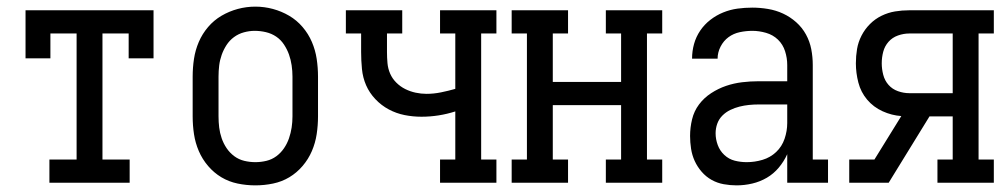

<svg xmlns="http://www.w3.org/2000/svg" viewBox="-20 -551 3040 579"><path d="M129 0V-70H211V-450H132V-375H57V-520H443V-375H368V-450H289V-70H371V0Z M750 8Q723 8 696.5 2.5Q670 -3 647.5 -16.5Q625 -30 607.5 -50.5Q590 -71 579.5 -95.5Q569 -120 565 -146.5Q561 -173 561 -200V-320Q561 -347 565 -373.5Q569 -400 579.5 -424.5Q590 -449 607.5 -469.5Q625 -490 648 -503.5Q671 -517 697 -524Q723 -531 750 -531Q777 -531 803 -524Q829 -517 852 -503.5Q875 -490 892.5 -469.5Q910 -449 920.5 -424.5Q931 -400 935 -373.5Q939 -347 939 -320V-200Q939 -173 935 -146.5Q931 -120 920.5 -95.5Q910 -71 892.5 -50.5Q875 -30 852.5 -16.5Q830 -3 803.5 2.5Q777 8 750 8ZM750 -62Q767 -62 783.5 -66Q800 -70 813.5 -80Q827 -90 836.5 -104Q846 -118 851.5 -134Q857 -150 859.5 -166.5Q862 -183 862 -200V-320Q862 -337 859.5 -354Q857 -371 851.5 -386.5Q846 -402 836.5 -416.5Q827 -431 813 -440.5Q799 -450 782 -454Q765 -458 748 -458Q732 -458 715.5 -453.5Q699 -449 685.5 -439Q672 -429 663 -415Q654 -401 648.5 -385.5Q643 -370 641 -353.5Q639 -337 639 -320V-200Q639 -183 641 -166.5Q643 -150 648.5 -134Q654 -118 663.5 -104Q673 -90 686.5 -80Q700 -70 716.5 -66Q733 -62 750 -62Z M1307 0V-70H1353V-215Q1328 -207 1302.5 -203Q1277 -199 1251 -199Q1225 -199 1200 -204Q1175 -209 1152.5 -221Q1130 -233 1112 -252Q1094 -271 1084 -294Q1074 -317 1071.5 -343Q1069 -369 1069 -394V-450H1023V-520H1193V-450H1147V-394Q1147 -377 1148.5 -360.5Q1150 -344 1156.5 -329Q1163 -314 1175 -302Q1187 -290 1202 -282.5Q1217 -275 1233.5 -271.5Q1250 -268 1266 -268Q1288 -268 1310 -272.5Q1332 -277 1353 -283V-450H1307V-520H1477V-450H1431V-70H1477V0Z M1523 0V-70H1569V-450H1523V-520H1693V-450H1647V-304H1853V-450H1807V-520H1977V-450H1931V-70H1977V0H1807V-70H1853V-234H1647V-70H1693V0Z M2201 8Q2182 8 2162.5 4.5Q2143 1 2126 -8.5Q2109 -18 2096 -33Q2083 -48 2075 -65.5Q2067 -83 2064 -102.5Q2061 -122 2061 -141Q2061 -166 2067 -191Q2073 -216 2088 -236Q2103 -256 2124.5 -270Q2146 -284 2169.5 -292Q2193 -300 2218 -303Q2243 -306 2268 -306H2354V-355Q2354 -376 2347.5 -396.5Q2341 -417 2326 -431.5Q2311 -446 2290 -452Q2269 -458 2249 -458Q2230 -458 2211 -454Q2192 -450 2177 -439Q2162 -428 2153 -410.5Q2144 -393 2144 -374Q2144 -374 2144 -374Q2144 -374 2144 -374H2067Q2067 -374 2067 -374Q2067 -374 2067 -374Q2067 -397 2073 -418.5Q2079 -440 2091.5 -458.5Q2104 -477 2122 -491Q2140 -505 2161 -513.5Q2182 -522 2204 -525Q2226 -528 2249 -528Q2272 -528 2296 -524Q2320 -520 2341.5 -510Q2363 -500 2381 -484Q2399 -468 2410.5 -447Q2422 -426 2426.5 -402.5Q2431 -379 2431 -355V-70H2477V0H2354V-86Q2344 -64 2328.5 -45.5Q2313 -27 2292.5 -15Q2272 -3 2248.5 2.5Q2225 8 2201 8ZM2232 -62Q2256 -62 2279.5 -69Q2303 -76 2320.5 -92.5Q2338 -109 2346 -132.5Q2354 -156 2354 -180V-236H2268Q2253 -236 2238.5 -234.5Q2224 -233 2210 -229.5Q2196 -226 2182.5 -219.5Q2169 -213 2158.5 -202.5Q2148 -192 2143 -178Q2138 -164 2138 -149Q2138 -131 2144.5 -113.5Q2151 -96 2164.5 -83.5Q2178 -71 2195.5 -66.5Q2213 -62 2232 -62Z M2541 0V-70H2617L2698 -201Q2669 -203 2641.5 -215.5Q2614 -228 2595 -250.5Q2576 -273 2568.5 -302Q2561 -331 2561 -360Q2561 -382 2564.5 -403Q2568 -424 2578 -443.5Q2588 -463 2603.5 -478.5Q2619 -494 2638.5 -503.5Q2658 -513 2679 -516.5Q2700 -520 2722 -520H2977V-450H2931V-70H2977V0H2807V-70H2853V-200H2783L2660 0ZM2853 -270V-450H2722Q2705 -450 2688 -444Q2671 -438 2659.5 -425Q2648 -412 2643.5 -395Q2639 -378 2639 -360Q2639 -343 2643.5 -325.5Q2648 -308 2659.5 -295Q2671 -282 2688 -276Q2705 -270 2722 -270Z"/></svg>

Font: Iosevka Gothic
Style: Regular
Weight: 400
Monospace: yes
Designer: Belleve Invis
Foundry: Belleve Invis
Version: Version 15.5.1; ttfautohint (v1.8.4)